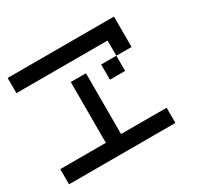

<svg xmlns="http://www.w3.org/2000/svg" viewBox="-103 -561 707 684"><g transform="rotate(-30 250.0 -219.0)"><path d="M0 0V-62.5H62.5V0ZM62.5 0V-62.5H125V0ZM125 0V-62.5H187.5V0ZM187.5 0V-62.5H250V0ZM250 0V-62.5H312.5V0ZM312.5 0V-62.5H375V0ZM375 0V-62.5H437.5V0ZM187.5 -62.5V-125H250V-62.5ZM187.5 -125V-187.5H250V-125ZM187.5 -187.5V-250H250V-187.5ZM187.5 -250V-312.5H250V-250ZM0 -375V-437.5H62.5V-375ZM62.5 -375V-437.5H125V-375ZM125 -375V-437.5H187.5V-375ZM187.5 -375V-437.5H250V-375ZM250 -375V-437.5H312.5V-375ZM312.5 -375V-437.5H375V-375ZM375 -375V-437.5H437.5V-375ZM375 -312.5V-375H437.5V-312.5ZM312.5 -250V-312.5H375V-250Z"/></g></svg>

Font: AprilSans
Style: Regular
Weight: 400
Designer: typesprite
Version: Version 1.001;PS 001.001;hotconv 1.0.88;makeotf.lib2.5.64775